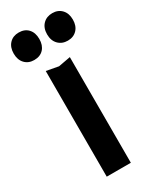

<svg xmlns="http://www.w3.org/2000/svg" viewBox="-223 -843 725 897"><g transform="rotate(-30 139.5 -394.5)"><path d="M49 -641Q18 -641 -1 -661Q-20 -681 -20 -715Q-20 -749 -1 -769Q18 -789 49 -789Q81 -789 99.5 -769Q118 -749 118 -715Q118 -681 99.5 -661Q81 -641 49 -641ZM230 -641Q199 -641 179.5 -661Q160 -681 160 -715Q160 -749 179.5 -769Q199 -789 230 -789Q261 -789 280 -769Q299 -749 299 -715Q299 -681 280 -661Q261 -641 230 -641ZM69 -570 134 -558 199 -570V0H69Z"/></g></svg>

Font: Unbounded
Style: Regular
Weight: 400
Designer: Luke Prowse, Jean-Baptiste Morizot, Fátima Lázaro, Florian Runge
Foundry: NaN
Version: Version 1.701;gftools[0.9.28.dev5+ged2979d]